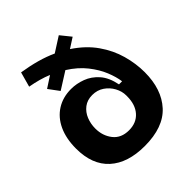

<svg xmlns="http://www.w3.org/2000/svg" viewBox="-198 -856 1008 1008"><g transform="rotate(-45 306.5 -351.5)"><path d="M302 15Q176 15 106.5 -48Q37 -111 37 -231Q37 -305 62 -359Q87 -413 133 -442Q179 -471 240 -471Q280 -471 320.5 -456Q361 -441 392 -406Q423 -371 435 -310H458Q453 -347 435 -391.5Q417 -436 381.5 -481Q346 -526 289 -562L194 -502L151 -560L214 -601Q188 -612 157.5 -620.5Q127 -629 93 -635L116 -718Q173 -709 221.5 -695.5Q270 -682 311 -663L394 -716L440 -659L384 -623Q455 -576 497 -516Q539 -456 557.5 -390Q576 -324 576 -260Q576 -133 508.5 -59Q441 15 302 15ZM302 -102Q357 -102 389 -138Q421 -174 421 -236V-242Q421 -273 405 -302.5Q389 -332 361 -351Q333 -370 296 -370Q259 -370 233.5 -350.5Q208 -331 195.5 -300Q183 -269 183 -234Q183 -180 213.5 -141Q244 -102 302 -102Z"/></g></svg>

Font: Bricolage Grotesque 10pt Bricolage Grotesque 10pt Regular
Style: Bold
Weight: 700
Designer: Mathieu Triay
Foundry: Atelier Triay
Version: Version 1.000; ttfautohint (v1.8.4.7-5d5b);gftools[0.9.32]